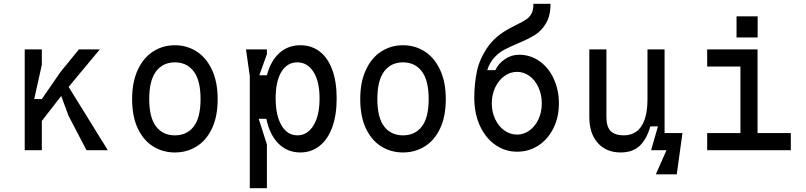

<svg xmlns="http://www.w3.org/2000/svg" viewBox="-20 -790 4240 1010"><path d="M200 -530V-449L160 -269H200L298 -411L395 -530H505L341 -333L547 0H435L341 -180L302 -285L200 -154V0H110V-530Z M900 -462Q837 -462 801 -414.5Q765 -367 765 -269Q765 -171 801 -124.5Q837 -78 900 -78Q963 -78 999 -124.5Q1035 -171 1035 -269Q1035 -367 999 -414.5Q963 -462 900 -462ZM900 -552Q963 -552 1014 -519.5Q1065 -487 1095 -423Q1125 -359 1125 -269Q1125 -177 1095 -114Q1065 -51 1014 -19.5Q963 12 900 12Q837 12 786 -19.5Q735 -51 705 -114Q675 -177 675 -269Q675 -359 705 -423Q735 -487 786 -519.5Q837 -552 900 -552Z M1294 -390 1274 -530H1384V-505L1344 -394H1384Q1404 -470 1449.5 -511Q1495 -552 1560 -552Q1618 -552 1661 -519.5Q1704 -487 1727.5 -424Q1751 -361 1751 -272Q1751 -184 1727.5 -120Q1704 -56 1660.5 -22Q1617 12 1560 12Q1492 12 1445.5 -34Q1399 -80 1381 -165H1341L1384 -30V200H1294ZM1430 -272Q1430 -212 1444 -168.5Q1458 -125 1483.5 -101.5Q1509 -78 1544 -78Q1597 -78 1629 -130Q1661 -182 1661 -272Q1661 -362 1629 -412Q1597 -462 1544 -462Q1491 -462 1460.5 -412.5Q1430 -363 1430 -272Z M2100 -462Q2037 -462 2001 -414.5Q1965 -367 1965 -269Q1965 -171 2001 -124.5Q2037 -78 2100 -78Q2163 -78 2199 -124.5Q2235 -171 2235 -269Q2235 -367 2199 -414.5Q2163 -462 2100 -462ZM2100 -552Q2163 -552 2214 -519.5Q2265 -487 2295 -423Q2325 -359 2325 -269Q2325 -177 2295 -114Q2265 -51 2214 -19.5Q2163 12 2100 12Q2037 12 1986 -19.5Q1935 -51 1905 -114Q1875 -177 1875 -269Q1875 -359 1905 -423Q1935 -487 1986 -519.5Q2037 -552 2100 -552Z M2830 -246Q2830 -292 2812.5 -330.5Q2795 -369 2765 -390.5Q2735 -412 2700 -412Q2664 -412 2633.5 -390Q2603 -368 2585 -330Q2567 -292 2567 -246Q2567 -201 2585 -163Q2603 -125 2633.5 -103.5Q2664 -82 2700 -82Q2735 -82 2765 -103.5Q2795 -125 2812.5 -162.5Q2830 -200 2830 -246ZM2475 -276Q2475 -348 2488.5 -413.5Q2502 -479 2544.5 -541Q2587 -603 2667 -644L2692 -657Q2731 -676 2749 -688.5Q2767 -701 2776.5 -719.5Q2786 -738 2786 -770H2876Q2876 -707 2852 -667Q2828 -627 2794 -606Q2760 -585 2705 -562Q2658 -542 2631 -527.5Q2604 -513 2580 -487Q2556 -461 2543 -421H2586Q2601 -455 2635.5 -478.5Q2670 -502 2710 -502Q2771 -502 2819 -467.5Q2867 -433 2893.5 -374.5Q2920 -316 2920 -246Q2920 -173 2891 -115Q2862 -57 2812 -24.5Q2762 8 2700 8Q2637 8 2585.5 -28Q2534 -64 2504.5 -128.5Q2475 -193 2475 -276Z M3080 -175V-530H3170V-175Q3170 -122 3193 -100Q3216 -78 3262 -78Q3299 -78 3327 -97.5Q3355 -117 3370.5 -159.5Q3386 -202 3386 -268V-530H3476V-90H3570L3540 127H3430L3486 0H3405L3441 -125H3401Q3381 -56 3344 -22Q3307 12 3245 12Q3169 12 3124.5 -38Q3080 -88 3080 -175Z M3875 -90V-440H3700V-530H3965V-90H4140V0H3700V-90ZM3965.5 -704V-593H3854.5V-704Z"/></svg>

Font: Fliege Mono Thin
Style: Regular
Weight: 100
Version: Version 0.020;Glyphs 3.3 (3306)